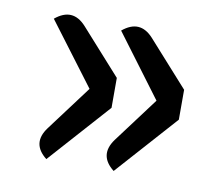

<svg xmlns="http://www.w3.org/2000/svg" viewBox="-54 -539 610 531"><g transform="rotate(10 250.5 -273.0)"><path d="M107 -71Q60 -108 96 -156L191 -283L60 -457Q107 -496 147 -452L260 -326V-242ZM296 -71Q249 -108 284 -156L379 -283L249 -457Q296 -496 336 -452L449 -326V-242Z"/></g></svg>

Font: Swei Half Moon CJK SC
Style: Medium
Weight: 500
Version: Version 2.071